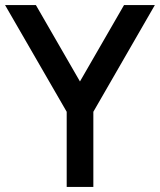

<svg xmlns="http://www.w3.org/2000/svg" viewBox="-20 -740 633 760"><path d="M244 0V-297.5L0 -720H122L296.5 -417.5L471 -720H593L349.5 -297.5V0Z"/></svg>

Font: Vela Sans SemBd
Style: Regular
Weight: 600
Designer: Principal design: Mikhail Sharanda - project Manrope.
Design modification: Ravid Balaliev
Foundry: Mikhail Sharanda
Version: Version 1.001